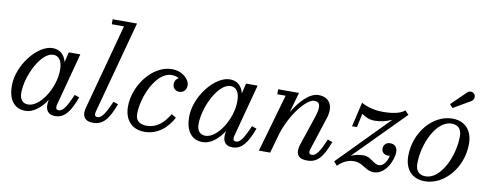

<svg xmlns="http://www.w3.org/2000/svg" viewBox="-63 -1062 3523 1385"><g transform="rotate(10 1698.0 -370.0)"><path d="M528.5 -153 493 -165C454.5 -74 428.5 -35.5 398 -35.5C383 -35.5 377.5 -45 377.5 -56.5C377.5 -61 378 -67 379.5 -72.5L482.5 -460H398L380 -385.5C367 -436.5 334.5 -470 278.5 -470C170.5 -470 35 -305.5 35 -152.5C35 -55 77 10 161.5 10C220 10 274.5 -35 315.5 -98L313 -85C311.5 -78 311 -69 311 -58C311 -18 332 10 379 10C445.5 10 485.5 -38 528.5 -153ZM358 -324C358 -190 260 -38.5 174 -38.5C133 -38.5 111 -66 111 -112.5C111 -242.5 204.5 -423.5 291 -423.5C332 -423.5 358 -392 358 -324Z M812.5 -153 777 -165C738.5 -74 712 -35.5 681.5 -35.5C669 -35.5 661.5 -44 661.5 -54.5C661.5 -59.5 662.5 -66.5 664 -72.5L846.5 -750H668V-713.5H757.5L588 -85C585.5 -76 583.5 -66.5 583.5 -53C583.5 -15.5 605 10 657 10C731 10 769.5 -38 812.5 -153Z M1240.5 -129.5 1206.5 -150C1164 -79 1114 -36 1041.5 -36C995 -36 960.5 -57 960.5 -106.5C960.5 -235.5 1045 -428 1159 -428C1178 -428 1197 -422.5 1212 -414.5C1195 -407 1182.5 -389 1182.5 -368C1182.5 -333 1207 -318 1232 -318C1261 -318 1283.5 -339.5 1283.5 -375C1283.5 -414 1234.5 -470 1152.5 -470C1011.5 -470 886 -305 886 -150C886 -55 938.5 10 1034.5 10C1130.5 10 1201 -54 1240.5 -129.5Z M1827 -153 1791.5 -165C1753 -74 1727 -35.5 1696.5 -35.5C1681.5 -35.5 1676 -45 1676 -56.5C1676 -61 1676.5 -67 1678 -72.5L1781 -460H1696.5L1678.5 -385.5C1665.5 -436.5 1633 -470 1577 -470C1469 -470 1333.5 -305.5 1333.5 -152.5C1333.5 -55 1375.5 10 1460 10C1518.5 10 1573 -35 1614 -98L1611.5 -85C1610 -78 1609.5 -69 1609.5 -58C1609.5 -18 1630.5 10 1677.5 10C1744 10 1784 -38 1827 -153ZM1656.5 -324C1656.5 -190 1558.5 -38.5 1472.5 -38.5C1431.5 -38.5 1409.5 -66 1409.5 -112.5C1409.5 -242.5 1503 -423.5 1589.5 -423.5C1630.5 -423.5 1656.5 -392 1656.5 -324Z M1992.5 -423.5 1871.5 0H1954L1993.5 -140.5C2039 -291 2146.5 -423.5 2203.5 -423.5C2249.5 -423.5 2254.5 -385 2228.5 -308L2156 -92C2153 -83 2149 -64 2149 -51.5C2149 -8.5 2175 10 2227 10C2300.5 10 2339.5 -38 2382.5 -153L2347 -165C2309 -74 2284.5 -36 2250.5 -36C2238 -36 2231.5 -44.5 2231.5 -55C2231.5 -60 2232.5 -67 2234.5 -73L2314.5 -319.5C2340.5 -399.5 2313.5 -469.5 2227 -469.5C2162 -469.5 2094.5 -400 2042 -311L2084 -460H1931.5V-423.5Z M2502.5 -290H2538.5L2560 -390.5C2586 -375.5 2609.5 -357.5 2653.5 -357.5C2695.5 -357.5 2734 -366 2780.5 -385.5L2419.5 -18L2444 10C2476 -22 2514 -44 2562 -44C2628 -44 2651.5 10 2712.5 10C2804.5 10 2849 -110 2849 -160C2849 -201 2825 -217 2794.5 -217C2769.5 -217 2747 -199.5 2747 -169.5C2747 -139 2772 -126 2795 -126C2799 -126 2803.5 -126.5 2808 -127.5C2799.5 -86.5 2775 -47 2741.5 -47C2701.5 -47 2676 -97.5 2622.5 -97.5C2589.5 -97.5 2562.5 -92 2529.5 -78L2889 -441.5L2861.5 -469.5C2829.5 -437.5 2752 -430.5 2704 -430.5C2658 -430.5 2598 -439 2544.5 -469.5Z M3319.5 -618.5C3335.5 -628 3342.5 -651 3333 -667.5C3323.5 -684 3298 -693.5 3277 -673L3171 -569.5L3193.5 -545ZM3087.5 10C3228.5 10 3355.5 -135 3355.5 -310C3355.5 -400 3308 -470 3207 -470C3066 -470 2939 -324.5 2939 -149.5C2939 -59.5 2986.5 10 3087.5 10ZM3087.5 -26C3036.5 -26 3013 -57 3013 -106C3013 -255 3098 -433.5 3207 -433.5C3258 -433.5 3281.5 -402.5 3281.5 -353.5C3281.5 -204.5 3196.5 -26 3087.5 -26Z"/></g></svg>

Font: Bodoni* 06pt
Style: Italic
Weight: 400
Italic angle: -13°
Version: Version 2.3